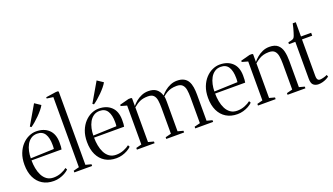

<svg xmlns="http://www.w3.org/2000/svg" viewBox="-72 -1364 3328 1921"><g transform="rotate(-20 1592.5 -404.0)"><path d="M246 11Q176.5 11 126.5 -19.8Q76.5 -50.5 49.5 -107.2Q22.5 -164 22.5 -242.5Q22.5 -309.5 42.2 -360.5Q62 -411.5 94.5 -446.5Q127 -481.5 166.2 -499.2Q205.5 -517 244.5 -517Q328 -517 378 -470.2Q428 -423.5 429 -334Q429.5 -304.5 428 -288.2Q426.5 -272 424 -259.5H104Q104 -217 111.8 -175Q119.5 -133 137 -98.5Q154.5 -64 183.5 -43.2Q212.5 -22.5 255 -22.5Q298 -22.5 336.5 -38Q375 -53.5 397 -72L407.5 -52Q389.5 -34.5 363.8 -20.2Q338 -6 307.8 2.5Q277.5 11 246 11ZM104.5 -281.5 353 -290.5Q355 -302 355.2 -312.2Q355.5 -322.5 355.5 -333Q355.5 -408.5 329.5 -450.2Q303.5 -492 247 -492Q209 -492 181.8 -473.2Q154.5 -454.5 137.5 -423.8Q120.5 -393 112.5 -355.8Q104.5 -318.5 104.5 -281.5ZM217 -573 204 -583 323.5 -788.5 386.5 -746.5Q375.5 -725.5 355.2 -701Q335 -676.5 310.8 -652.2Q286.5 -628 262.2 -607.2Q238 -586.5 218 -573Z M526 -33.5V-780L458.5 -789.5V-803L567.5 -819H588.5L595.5 -812.5V-33.5L655 -18V0H465.5V-18Z M912 11Q842.5 11 792.5 -19.8Q742.5 -50.5 715.5 -107.2Q688.5 -164 688.5 -242.5Q688.5 -309.5 708.2 -360.5Q728 -411.5 760.5 -446.5Q793 -481.5 832.2 -499.2Q871.5 -517 910.5 -517Q994 -517 1044 -470.2Q1094 -423.5 1095 -334Q1095.5 -304.5 1094 -288.2Q1092.5 -272 1090 -259.5H770Q770 -217 777.8 -175Q785.5 -133 803 -98.5Q820.5 -64 849.5 -43.2Q878.5 -22.5 921 -22.5Q964 -22.5 1002.5 -38Q1041 -53.5 1063 -72L1073.5 -52Q1055.5 -34.5 1029.8 -20.2Q1004 -6 973.8 2.5Q943.5 11 912 11ZM770.5 -281.5 1019 -290.5Q1021 -302 1021.2 -312.2Q1021.5 -322.5 1021.5 -333Q1021.5 -408.5 995.5 -450.2Q969.5 -492 913 -492Q875 -492 847.8 -473.2Q820.5 -454.5 803.5 -423.8Q786.5 -393 778.5 -355.8Q770.5 -318.5 770.5 -281.5ZM883 -573 870 -583 989.5 -788.5 1052.5 -746.5Q1041.5 -725.5 1021.2 -701Q1001 -676.5 976.8 -652.2Q952.5 -628 928.2 -607.2Q904 -586.5 884 -573Z M1132 0V-18L1191 -33.5V-448L1128 -465.5V-479L1226.5 -505H1254.5L1262 -499V-417.5Q1279 -439 1305.2 -460.8Q1331.5 -482.5 1365.2 -497Q1399 -511.5 1438 -511.5Q1491 -511.5 1522.2 -488Q1553.5 -464.5 1568 -417.5Q1585 -439 1611.5 -460.8Q1638 -482.5 1671.5 -497Q1705 -511.5 1742.5 -511.5Q1787 -511.5 1815.2 -496.2Q1843.5 -481 1858.8 -454Q1874 -427 1879.8 -390.5Q1885.5 -354 1885.5 -311.5V-33.5L1943.5 -18V0H1753V-18L1814.5 -33.5V-308Q1814.5 -353.5 1808.8 -388.5Q1803 -423.5 1783.2 -443.5Q1763.5 -463.5 1722 -463.5Q1689 -463.5 1663.8 -457Q1638.5 -450.5 1616.8 -437.8Q1595 -425 1572 -405.5Q1575 -396 1576 -380.2Q1577 -364.5 1577 -346.2Q1577 -328 1577 -311.5L1576.5 -33.5L1634.5 -18V0H1444.5V-18L1506 -33.5V-308Q1506 -353.5 1500.8 -388.5Q1495.5 -423.5 1476.5 -443.5Q1457.5 -463.5 1416.5 -463.5Q1367 -463.5 1333 -448.8Q1299 -434 1262 -403V-33.5L1320 -18V0Z M2201 11Q2131.5 11 2081.5 -19.8Q2031.5 -50.5 2004.5 -107.2Q1977.5 -164 1977.5 -242.5Q1977.5 -309.5 1997.2 -360.5Q2017 -411.5 2049.5 -446.5Q2082 -481.5 2121.2 -499.2Q2160.5 -517 2199.5 -517Q2283 -517 2333 -470.2Q2383 -423.5 2384 -334Q2384.5 -304.5 2383 -288.2Q2381.5 -272 2379 -259.5H2059Q2059 -217 2066.8 -175Q2074.5 -133 2092 -98.5Q2109.5 -64 2138.5 -43.2Q2167.5 -22.5 2210 -22.5Q2253 -22.5 2291.5 -38Q2330 -53.5 2352 -72L2362.5 -52Q2344.5 -34.5 2318.8 -20.2Q2293 -6 2262.8 2.5Q2232.5 11 2201 11ZM2059.5 -281.5 2308 -290.5Q2310 -302 2310.2 -312.2Q2310.5 -322.5 2310.5 -333Q2310.5 -408.5 2284.5 -450.2Q2258.5 -492 2202 -492Q2164 -492 2136.8 -473.2Q2109.5 -454.5 2092.5 -423.8Q2075.5 -393 2067.5 -355.8Q2059.5 -318.5 2059.5 -281.5Z M2480 -33.5V-448L2417 -465.5V-479L2515.5 -505H2543L2551 -499V-458.5V-417.5Q2568 -439 2594.2 -461.2Q2620.5 -483.5 2654.2 -498.5Q2688 -513.5 2727 -513.5Q2785.5 -513.5 2816 -487.2Q2846.5 -461 2857.5 -415.8Q2868.5 -370.5 2868.5 -313.5V-33.5L2926 -18V0H2736V-18L2797.5 -33.5V-310Q2797.5 -355.5 2791.5 -390.5Q2785.5 -425.5 2766 -445.5Q2746.5 -465.5 2705.5 -465.5Q2672.5 -465.5 2646.8 -458.5Q2621 -451.5 2598.5 -437.5Q2576 -423.5 2551 -403V-33.5L2609 -18V0H2421V-18Z M3064.5 7Q3033.5 7 3011.8 -10.5Q2990 -28 2990 -79V-471.5H2922.5V-490Q2926.5 -491.5 2936 -493.5Q2945.5 -495.5 2955.5 -498Q2965.5 -500.5 2970 -502.5Q2977 -505.5 2981.5 -509.5Q2986 -513.5 2989.2 -519.5Q2992.5 -525.5 2995.5 -533.5Q2999.5 -545 3005.8 -564.5Q3012 -584 3018.2 -607.8Q3024.5 -631.5 3029 -654.5H3061.5V-502.5H3170V-471.5H3061V-84.5Q3061 -64 3065.2 -52.5Q3069.5 -41 3077 -36.5Q3084.5 -32 3093.5 -32Q3108 -32 3133.2 -38.5Q3158.5 -45 3171 -53L3179.5 -33.5Q3168 -23.5 3149 -14Q3130 -4.5 3108 1.2Q3086 7 3064.5 7Z"/></g></svg>

Font: Merriweather 144pt Light
Style: Regular
Weight: 300
Version: Version 2.100